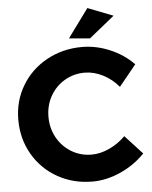

<svg xmlns="http://www.w3.org/2000/svg" viewBox="-61 -966 815 1027"><g transform="rotate(-5 347.0 -452.5)"><path d="M402 -573Q343 -573 294 -544Q245 -515 217 -465Q189 -415 189 -354Q189 -293 217 -242.5Q245 -192 294 -162.5Q343 -133 402 -133Q449 -133 497.5 -155.5Q546 -178 584 -216L677 -115Q621 -57 545.5 -23Q470 11 394 11Q291 11 207 -36.5Q123 -84 75 -167Q27 -250 27 -352Q27 -453 76 -535Q125 -617 210.5 -664Q296 -711 400 -711Q476 -711 550 -679.5Q624 -648 676 -594L584 -481Q548 -524 499.5 -548.5Q451 -573 402 -573ZM447 -916 583 -863 447 -753 335 -763Z"/></g></svg>

Font: Montserrat SemiBold
Style: Regular
Weight: 600
Designer: Julieta Ulanovsky
Foundry: Julieta Ulanovsky
Version: Version 6.001